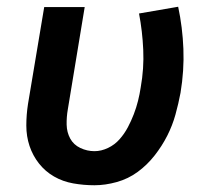

<svg xmlns="http://www.w3.org/2000/svg" viewBox="-20 -541 640 569"><path d="M260 8Q228 8 197 2.5Q166 -3 140 -18Q114 -33 95.5 -56.5Q77 -80 67.5 -108.5Q58 -137 58 -169Q58 -201 63 -233L111 -520H231L181 -217Q177 -194 177.5 -171.5Q178 -149 188 -130.5Q198 -112 218 -102.5Q238 -93 260 -93Q280 -93 300 -102.5Q320 -112 334.5 -128.5Q349 -145 359 -164Q369 -183 376.5 -202.5Q384 -222 389 -242Q394 -262 397 -282Q407 -338 404.5 -393.5Q402 -449 392 -501L508 -521Q521 -460 523.5 -396Q526 -332 515 -266Q509 -234 500 -201.5Q491 -169 475.5 -138.5Q460 -108 438 -80Q416 -52 388 -31.5Q360 -11 326 -1.5Q292 8 260 8Z"/></svg>

Font: Iosevka Extended
Style: Bold Italic
Weight: 700
Width: 7
Italic angle: -9°
Monospace: yes
Designer: Belleve Invis
Foundry: Belleve Invis
Version: Version 32.5.0; ttfautohint (v1.8.4)